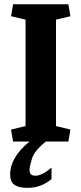

<svg xmlns="http://www.w3.org/2000/svg" viewBox="-20 -681 390 924"><path d="M28.8 158.2Q28.8 76.7 122.1 0H43L33.2 -57.6L103 -74.2V-586.4L33.2 -603L43 -660.6H309.1L318.8 -603L249.5 -586.4V-74.2L318.8 -57.6L309.1 0H201.2Q146 43.5 134 81.8Q122.1 120.1 122.1 135.7Q122.1 151.4 128.9 158Q135.7 164.6 150.9 164.6Q181.6 164.6 228 125.5V180.7Q178.7 223.1 111.3 223.1Q71.8 223.1 50.3 209Q28.8 194.8 28.8 158.2Z"/></svg>

Font: NoticiaText-Bold
Style: Bold
Weight: 700
Designer: JM Sole
Foundry: JM Sole
Version: Version 1.003